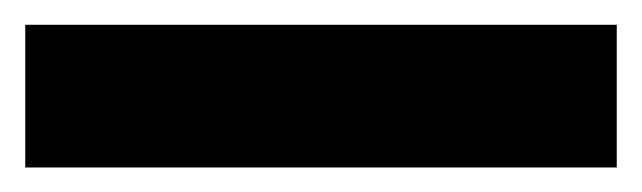

<svg xmlns="http://www.w3.org/2000/svg" viewBox="-37 -20 518 155"><path d="M-16.6 0H460.9V115.2H-16.6Z"/></svg>

Font: Inter Tight Stencil
Style: Bold
Weight: 700
Designer: Rasmus Andersson
Foundry: rsms
Version: Version 3.004;Glyphs 3.1.2 (3151)